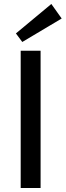

<svg xmlns="http://www.w3.org/2000/svg" viewBox="-20 -945 330 965"><path d="M184 -690V0H84V-690ZM238 -925 290 -852 92 -734 60 -777Z"/></svg>

Font: Exo 2 Medium
Style: Regular
Weight: 500
Designer: Natanael Gama
Foundry: Natanael Gama
Version: Version 2.010